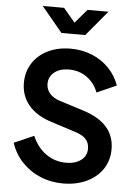

<svg xmlns="http://www.w3.org/2000/svg" viewBox="-64 -1034 775 1094"><g transform="rotate(5 323.5 -487.0)"><path d="M38.5 -194.8 151.8 -244.2Q179 -179.8 229.9 -143.5Q280.8 -107.2 345 -107.2Q398.2 -107.2 430.8 -131.9Q463.2 -156.5 463.2 -197.5Q463.2 -230.2 444 -251.8Q424.8 -273.2 384.8 -285.8L241.8 -331.8Q155.5 -359.2 111 -412.8Q66.5 -466.2 66.5 -540Q66.5 -603.2 98.1 -652.6Q129.8 -702 186.2 -729.5Q242.8 -757 315.8 -757Q382 -757 438.4 -733.8Q494.8 -710.5 535.2 -668.5Q575.8 -626.5 595.5 -570.8L483.5 -521Q461.8 -576.2 417.8 -607Q373.8 -637.8 316 -637.8Q264.5 -637.8 232.9 -612.5Q201.2 -587.2 201.2 -546Q201.2 -514.8 221.5 -491.1Q241.8 -467.5 281.8 -454.8L418.5 -411.5Q508.2 -383 552.8 -331.9Q597.2 -280.8 597.2 -206Q597.2 -142.5 564.5 -93Q531.8 -43.5 472.6 -15.8Q413.5 12 337.5 12Q267.8 12 207 -13.8Q146.2 -39.5 102.4 -86.1Q58.5 -132.8 38.5 -194.8ZM135.5 -985.5H257.5L345.5 -880.8H302L391.5 -985.5H511.2L391.2 -841.5H255Z"/></g></svg>

Font: Trafiko Sans Variable
Style: Regular
Weight: 400
Designer: Gumpita Rahayu / Trafiko
Foundry: Tokotype / Trafiko
Version: Version 0.001;FEAKit 1.0